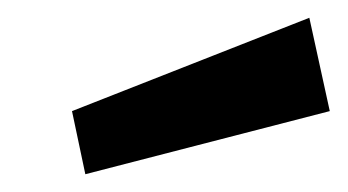

<svg xmlns="http://www.w3.org/2000/svg" viewBox="-20 -776 391 216"><path d="M61 -651 76 -580 351 -651 328 -756Z"/></svg>

Font: Cheyenne Sans
Style: Bold Italic
Weight: 700
Italic angle: -8.13011°
Designer: The Public Sans project authors (U.S. Web Design System), Libre Franklin designed by Pablo Impallari and Rodrigo Fuenzal
Foundry: The Cheyenne Sans Project Authors
Version: Version 2.007